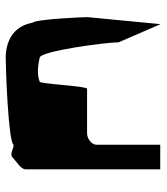

<svg xmlns="http://www.w3.org/2000/svg" viewBox="24 -780 569 656"><g transform="rotate(-90 308.0 -451.5)"><path d="M58 -188H142V-406C142 -421 161 -438 181 -438H333C343 -438 350 -607 358 -600C378 -608 403 -608 439 -600C462 -600 492 -372 492 -330L554 -187L578 -437C578 -454 571 -612 559 -624C547 -692 493 -716 439 -716C401 -716 151 -707 142 -689C125 -689 110 -704 98 -692C86 -680 58 -665 58 -648Z"/></g></svg>

Font: bitstorm
Style: exext
Weight: 400
Version: Version 0.2